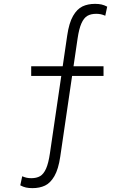

<svg xmlns="http://www.w3.org/2000/svg" viewBox="-20 -762 660 994"><path d="M141.5 -419V-369H516V-419ZM328 -578.5 238.5 31.5Q231 83 218.5 111Q206 139 187.8 149.8Q169.5 160.5 142 160.5Q129 160.5 118.2 158.2Q107.5 156 95 150.5L85 197.5Q100 205.5 114.5 208.8Q129 212 148 212Q185 212 213 198.8Q241 185.5 261.8 149.5Q282.5 113.5 292 48.5L381.5 -561.5Q389 -613 401.5 -641Q414 -669 432.2 -679.8Q450.5 -690.5 478 -690.5Q491 -690.5 501.8 -688.2Q512.5 -686 525 -680.5L535 -727.5Q520 -735.5 505.5 -738.8Q491 -742 472 -742Q435 -742 407 -728.8Q379 -715.5 358.2 -679.5Q337.5 -643.5 328 -578.5Z"/></svg>

Font: Monaspace Argon Var
Style: Regular
Weight: 400
Designer: Riley Cran and the Lettermatic Team
Version: Version 1.000 (Monaspace Argon Var)